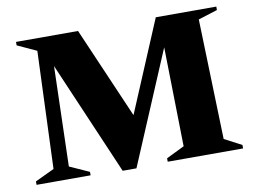

<svg xmlns="http://www.w3.org/2000/svg" viewBox="-73 -767 1165 878"><g transform="rotate(-10 509.5 -327.5)"><path d="M30 0V-16L119 -58L140 -603L51 -644V-660H339L522 -237L700 -660H981V-644L892 -616L909 -58L989 -16V0H639V-16L723 -57L714 -518L493 5H429L203 -521L190 -57L281 -16V0Z"/></g></svg>

Font: Spectral SC ExtraBold
Style: Regular
Weight: 800
Designer: Jean-Baptiste Levee
Foundry: Production Type
Version: Version 2.001